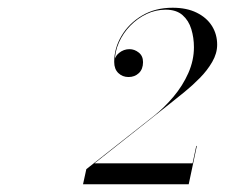

<svg xmlns="http://www.w3.org/2000/svg" viewBox="-20 -933 581 496"><path d="M194.5 -457 203 -496 377.5 -633.5Q404.5 -655 428.2 -683.2Q452 -711.5 466.5 -744.2Q481 -777 481 -811Q481 -835.5 474.2 -857.8Q467.5 -880 451.5 -894Q435.5 -908 408 -908Q382 -908 358.5 -896.8Q335 -885.5 316.5 -866.5Q298 -847.5 287.2 -823.2Q276.5 -799 276.5 -773H275.5Q275.5 -786.5 287.5 -796.2Q299.5 -806 314.5 -806Q327.5 -806 338.5 -797.2Q349.5 -788.5 349.5 -772.5Q349.5 -754.5 338.8 -744.2Q328 -734 312 -734Q296.5 -734 285.8 -744.2Q275 -754.5 275 -773Q275 -808.5 294 -840.5Q313 -872.5 347 -892.8Q381 -913 426 -913Q462.5 -913 488.2 -900.2Q514 -887.5 527.5 -866Q541 -844.5 541 -817.5Q541 -795 528.2 -773Q515.5 -751 496.2 -731.5Q477 -712 457.5 -696.2Q438 -680.5 425 -670L224 -511H477.5L487 -556H488.5L467.5 -457Z"/></svg>

Font: Bodoni Moda 96pt
Style: Italic
Weight: 400
Italic angle: -13°
Version: Version 2.004